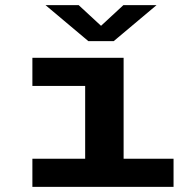

<svg xmlns="http://www.w3.org/2000/svg" viewBox="-20 -724 740 744"><path d="M105.5 0V-109H310V-391H105.5V-500H459V-109H652.5V0ZM156.5 -704H285L371.5 -624L458 -704H586.5L420.5 -564.5H322.5Z"/></svg>

Font: Trispace SemiExpanded SemiBold
Style: Regular
Weight: 600
Width: 6
Designer: Tyler Finck
Foundry: Etcetera Type Company
Version: Version 1.210; ttfautohint (v1.8.3)